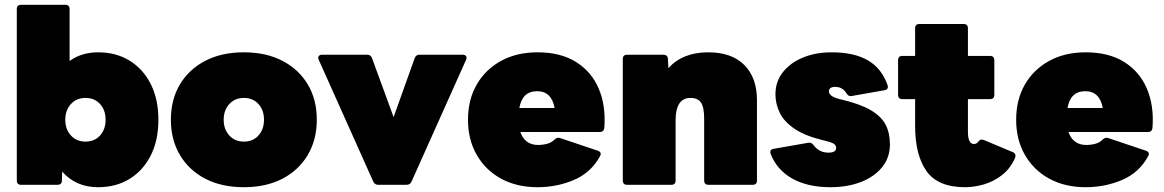

<svg xmlns="http://www.w3.org/2000/svg" viewBox="-20 -770 4849 800"><path d="M389 10Q296 10 239 -55L238 -18Q238 0 219 0H68Q50 0 50 -18V-732Q50 -750 68 -750H252Q270 -750 270 -732V-516Q320 -552 389 -552Q464 -552 520.5 -517Q577 -482 608.5 -419Q640 -356 640 -271Q640 -186 608.5 -123Q577 -60 520.5 -25Q464 10 389 10ZM336 -180Q374 -180 397 -205.5Q420 -231 420 -271Q420 -311 397 -336.5Q374 -362 336 -362Q299 -362 275.5 -336.5Q252 -311 252 -271Q252 -231 275.5 -205.5Q299 -180 336 -180Z M996 10Q903 10 835 -25.5Q767 -61 729.5 -124.5Q692 -188 692 -271Q692 -355 729.5 -418Q767 -481 835 -516.5Q903 -552 996 -552Q1089 -552 1157 -516.5Q1225 -481 1262.5 -418Q1300 -355 1300 -271Q1300 -188 1262.5 -124.5Q1225 -61 1157 -25.5Q1089 10 996 10ZM996 -180Q1034 -180 1057 -205.5Q1080 -231 1080 -271Q1080 -311 1057 -336.5Q1034 -362 996 -362Q959 -362 935.5 -336.5Q912 -311 912 -271Q912 -231 935.5 -205.5Q959 -180 996 -180Z M1556 0Q1541 0 1535 -14L1308 -521Q1304 -530 1308 -536Q1312 -542 1322 -542H1510Q1525 -542 1530 -528L1620 -282L1708 -528Q1713 -542 1728 -542H1908Q1918 -542 1922 -536Q1926 -530 1922 -521L1695 -14Q1689 0 1674 0Z M2220 10Q2133 10 2068 -25.5Q2003 -61 1966.5 -124.5Q1930 -188 1930 -271Q1930 -355 1966.5 -418Q2003 -481 2068 -516.5Q2133 -552 2220 -552Q2316 -552 2380.5 -511.5Q2445 -471 2475 -400Q2505 -329 2498 -237Q2496 -220 2479 -220H2148Q2167 -166 2222 -166Q2242 -166 2260 -171Q2278 -176 2289 -187Q2300 -199 2313 -195L2471 -142Q2489 -135 2480 -119Q2442 -50 2371 -20Q2300 10 2220 10ZM2218 -390Q2156 -390 2144 -320H2291Q2278 -390 2218 -390Z M2593 0Q2575 0 2575 -18V-524Q2575 -542 2593 -542H2744Q2762 -542 2763 -524L2765 -486Q2824 -552 2931 -552Q3029 -552 3081.5 -499Q3134 -446 3134 -353V-18Q3134 0 3116 0H2932Q2914 0 2914 -18V-275Q2914 -324 2900.5 -343Q2887 -362 2857 -362Q2795 -362 2795 -268V-18Q2795 0 2777 0Z M3440 10Q3345 10 3281 -26Q3217 -62 3191 -129Q3185 -147 3204 -150L3347 -175Q3361 -178 3370 -165Q3393 -134 3432 -134Q3464 -134 3464 -154Q3464 -162 3457.5 -168.5Q3451 -175 3424 -182L3408 -186Q3334 -204 3290.5 -233.5Q3247 -263 3229 -300Q3211 -337 3211 -377Q3211 -429 3241 -468Q3271 -507 3324 -529.5Q3377 -552 3446 -552Q3538 -552 3595.5 -519Q3653 -486 3678 -416Q3684 -397 3665 -394L3529 -370Q3515 -367 3507 -381Q3491 -408 3460 -408Q3434 -408 3434 -389Q3434 -369 3475 -358L3491 -354Q3566 -336 3609 -310.5Q3652 -285 3670 -250.5Q3688 -216 3688 -168Q3688 -114 3656 -74Q3624 -34 3568 -12Q3512 10 3440 10Z M4001 10Q3888 10 3840.5 -57Q3793 -124 3793 -245V-357H3740Q3722 -357 3722 -375V-519Q3722 -537 3740 -537H3793V-652Q3793 -670 3811 -670H3995Q4013 -670 4013 -652V-537H4105Q4123 -537 4123 -519V-375Q4123 -357 4105 -357H4013V-221Q4013 -170 4038 -170Q4044 -170 4048.5 -172.5Q4053 -175 4060 -184Q4067 -192 4081 -186L4200 -136Q4217 -129 4208 -109Q4189 -67 4155 -40.5Q4121 -14 4080.5 -2Q4040 10 4001 10Z M4504 10Q4417 10 4352 -25.5Q4287 -61 4250.5 -124.5Q4214 -188 4214 -271Q4214 -355 4250.5 -418Q4287 -481 4352 -516.5Q4417 -552 4504 -552Q4600 -552 4664.5 -511.5Q4729 -471 4759 -400Q4789 -329 4782 -237Q4780 -220 4763 -220H4432Q4451 -166 4506 -166Q4526 -166 4544 -171Q4562 -176 4573 -187Q4584 -199 4597 -195L4755 -142Q4773 -135 4764 -119Q4726 -50 4655 -20Q4584 10 4504 10ZM4502 -390Q4440 -390 4428 -320H4575Q4562 -390 4502 -390Z"/></svg>

Font: LINE Seed Sans App Heavy
Style: Regular
Weight: 900
Designer: LINE VX Design & Dalton Maag Ltd & Sandoll Inc
Foundry: Dalton Maag Ltd
Version: Version 1.003